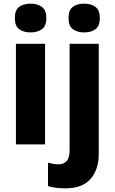

<svg xmlns="http://www.w3.org/2000/svg" viewBox="-20 -788 626 1048"><path d="M147 -768Q185 -768 209 -750Q233 -732 233 -689Q233 -646 208.5 -628.5Q184 -611 147 -611Q109 -611 85 -628.5Q61 -646 61 -689Q61 -733 84.5 -750.5Q108 -768 147 -768ZM226 -549V0H67V-549ZM354 -689Q354 -733 377.5 -750.5Q401 -768 440 -768Q478 -768 501.5 -750Q525 -732 525 -689Q525 -646 501 -628.5Q477 -611 440 -611Q402 -611 378 -628.5Q354 -646 354 -689ZM335 240Q312 240 286.5 237Q261 234 242 228V100Q257 104 271 106.5Q285 109 300 109Q326 109 343 92Q360 75 360 30V-549H519V53Q519 136 475 188Q431 240 335 240Z"/></svg>

Font: Noto Sans Sinhala SemiCondensed ExtraBold
Style: Regular
Weight: 800
Width: 4
Designer: Jelle Bosma - Monotype Design Team
Foundry: Monotype Imaging Inc.
Version: Version 2.006; ttfautohint (v1.8.4.7-5d5b)